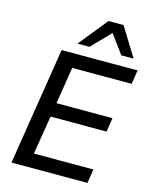

<svg xmlns="http://www.w3.org/2000/svg" viewBox="-135 -1026 883 1113"><g transform="rotate(15 306.0 -469.0)"><path d="M44 0 156 -705H612L599 -621H242L207 -400H543L530 -316H194L156 -84H513L500 0ZM235 -765 375 -938H465L572 -765H498L416 -877L307 -765Z"/></g></svg>

Font: Nunito Sans SemiBold
Style: Italic
Weight: 600
Italic angle: -9°
Designer: Vernon Adams
Foundry: Vernon Adams
Version: Version 3.006; ttfautohint (v1.8.3)